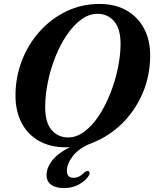

<svg xmlns="http://www.w3.org/2000/svg" viewBox="-20 -733 782 973"><path d="M484.5 -713Q564 -713 621.8 -679.8Q679.5 -646.5 710.5 -587.5Q741.5 -528.5 741 -451Q740.5 -347.5 702.2 -259.2Q664 -171 597.8 -106.2Q531.5 -41.5 446.5 -8.5Q382 16 350.5 56.2Q319 96.5 319 132Q318.5 168 352.5 168Q381.5 168 405.5 142.5Q418.5 131.5 427 134Q432.5 135.5 434 142.2Q435.5 149 428 160Q412.5 184 379.5 202Q346.5 220 304.5 220Q261 220 238.2 202.5Q215.5 185 216 153.5Q216 118 244 81Q272 44 334.5 12.5Q324.5 13.5 314.5 13.5Q234.5 13.5 177 -19.2Q119.5 -52 88.8 -111.5Q58 -171 58.5 -251.5Q59 -344 91.5 -427.2Q124 -510.5 182 -574.8Q240 -639 317.2 -676Q394.5 -713 484.5 -713ZM209 -193Q208.5 -112 241.5 -74.2Q274.5 -36.5 325 -36.5Q368.5 -36.5 408.2 -66.5Q448 -96.5 481 -146.5Q514 -196.5 538.5 -258.2Q563 -320 576.8 -385Q590.5 -450 591 -508Q591.5 -586 559 -624.5Q526.5 -663 474.5 -663Q431 -663 391.5 -634Q352 -605 318.8 -556Q285.5 -507 261 -445.8Q236.5 -384.5 223 -319.2Q209.5 -254 209 -193Z"/></svg>

Font: Fraunces 72pt S050 SemiBold
Style: Italic
Weight: 600
Italic angle: -16°
Version: Version 1.000; ttfautohint (v1.8.3)